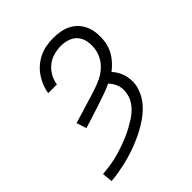

<svg xmlns="http://www.w3.org/2000/svg" viewBox="-206 -873 1012 1012"><g transform="rotate(-45 300.0 -367.5)"><path d="M41 8 35 -50Q58 -52 81 -55Q104 -58 126.5 -63Q149 -68 171 -74.5Q193 -81 214.5 -89Q236 -97 258 -106.5Q280 -116 301 -127.5Q322 -139 342.5 -152Q363 -165 380 -182Q397 -199 409 -220Q421 -241 424 -264Q427 -278 426 -293Q425 -308 420.5 -321Q416 -334 408.5 -346Q401 -358 391 -368Q361 -354 330 -343.5Q299 -333 268 -322.5Q237 -312 206 -302.5Q175 -293 144 -283L126 -339Q151 -346 176 -353.5Q201 -361 226.5 -369Q252 -377 277 -384.5Q302 -392 327 -400.5Q352 -409 376.5 -421.5Q401 -434 421 -452.5Q441 -471 454 -495Q467 -519 471 -545Q475 -572 470.5 -599.5Q466 -627 450 -647Q434 -667 408.5 -676Q383 -685 355 -685Q329 -685 301.5 -677.5Q274 -670 251.5 -652Q229 -634 215 -609Q201 -584 197 -556H132Q136 -582 146 -606.5Q156 -631 171.5 -653.5Q187 -676 208.5 -694Q230 -712 254.5 -723Q279 -734 304.5 -738.5Q330 -743 355 -743Q383 -743 410 -738Q437 -733 460 -720.5Q483 -708 500 -688Q517 -668 526 -643.5Q535 -619 537 -591.5Q539 -564 535 -536Q532 -517 524.5 -497Q517 -477 505.5 -460Q494 -443 479 -427.5Q464 -412 447 -399Q459 -386 468.5 -370Q478 -354 483.5 -336Q489 -318 490.5 -298Q492 -278 489 -259Q484 -233 471.5 -207.5Q459 -182 440.5 -160.5Q422 -139 399.5 -121.5Q377 -104 353 -89.5Q329 -75 303.5 -63Q278 -51 252 -41Q226 -31 200 -23Q174 -15 147.5 -9Q121 -3 94 1.5Q67 6 41 8Z"/></g></svg>

Font: Iosevka Slab Light Extended
Style: Italic
Weight: 300
Width: 7
Italic angle: -9°
Monospace: yes
Designer: Belleve Invis
Foundry: Belleve Invis
Version: Version 11.1.0; ttfautohint (v1.8.3)